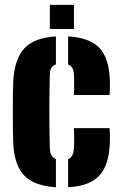

<svg xmlns="http://www.w3.org/2000/svg" viewBox="-20 -759 499 788"><path d="M34.5 -168Q33.5 -185 33 -220.2Q32.5 -255.5 32.5 -297Q32.5 -338.5 33 -375Q33.5 -411.5 34.5 -430Q41 -520.5 81.8 -562.5Q122.5 -604.5 209.5 -609.5V-494.5Q197 -490.5 191 -480.5Q185 -470.5 184.5 -453Q183.5 -417.5 183 -379.2Q182.5 -341 182.5 -301.8Q182.5 -262.5 183 -224.8Q183.5 -187 184.5 -152Q185 -133.5 191 -122.2Q197 -111 209.5 -106V9.5Q121.5 4 80.5 -37.5Q39.5 -79 34.5 -168ZM259.5 9.5V-105.5Q271 -110.5 276.8 -121.8Q282.5 -133 283.5 -152Q284.5 -164 284.5 -185.5Q284.5 -207 283.5 -233H429.5Q430.5 -228 431 -206.2Q431.5 -184.5 430.5 -168Q426.5 -78.5 386.2 -36.8Q346 5 259.5 9.5ZM283.5 -369Q284 -378 284.2 -395.2Q284.5 -412.5 284.2 -429.2Q284 -446 283.5 -453Q282.5 -470 276.8 -480Q271 -490 259.5 -494V-609.5Q346.5 -604.5 386.5 -563.8Q426.5 -523 430.5 -436Q431.5 -419.5 431 -397Q430.5 -374.5 429.5 -369ZM184.5 -640V-739H283.5V-640Z"/></svg>

Font: Big Shoulders Stencil Display Thin Black
Style: Regular
Weight: 900
Version: Version 2.001